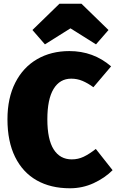

<svg xmlns="http://www.w3.org/2000/svg" viewBox="-20 -990 624 1030"><path d="M576 -634 481 -522Q451 -544 422.5 -556Q394 -568 362 -568Q301 -568 267.5 -513Q234 -458 234 -350Q234 -242 268 -188.5Q302 -135 365 -135Q399 -135 428.5 -149Q458 -163 494 -191L584 -77Q542 -35 482.5 -7.5Q423 20 355 20Q252 20 177 -22.5Q102 -65 61 -148Q20 -231 20 -350Q20 -464 62 -546.5Q104 -629 179 -672.5Q254 -716 352 -716Q481 -716 576 -634ZM154 -829 299 -970H417L562 -829L495 -752L358 -838L221 -752Z"/></svg>

Font: FiraGO Heavy
Style: Regular
Weight: 900
Designer: bBox Type
Foundry: bBox Type GmbH
Version: Version 1.001